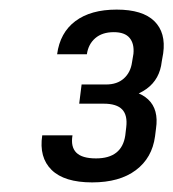

<svg xmlns="http://www.w3.org/2000/svg" viewBox="-20 -805 361 400"><path d="M172 -425Q114 -425 87.5 -451Q61 -477 68 -523H131Q127 -499 139 -487Q151 -475 180 -475Q234 -475 241 -523L243 -540Q246 -565 234.5 -577Q223 -589 196 -589H145L150 -629H201Q224 -629 238 -641.5Q252 -654 255 -675L258 -693Q260 -714 250 -726Q240 -738 217 -738Q193 -738 178.5 -725.5Q164 -713 161 -692H99Q105 -737 137 -761Q169 -785 223 -785Q277 -785 301.5 -761Q326 -737 320 -694L317 -677Q313 -640 285.5 -620Q258 -600 217 -600L219 -619Q266 -619 288.5 -598Q311 -577 305 -537L303 -521Q297 -476 263 -450.5Q229 -425 172 -425Z"/></svg>

Font: Pathway Extreme SemiCondensed Light
Style: Italic
Weight: 300
Width: 4
Italic angle: -8°
Version: Version 1.001;gftools[0.9.26]